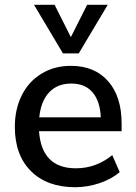

<svg xmlns="http://www.w3.org/2000/svg" viewBox="-20 -775 569 802"><path d="M488 -227H143Q154 -72 297 -72Q381 -72 449 -127L480 -56Q446 -27 396 -10Q346 7 294 7Q177 7 109.5 -60Q42 -127 42 -245Q42 -320 71.5 -378Q101 -436 154.5 -468Q208 -500 276 -500Q375 -500 431.5 -436Q488 -372 488 -259ZM144 -285H401Q398 -353 366.5 -389.5Q335 -426 278 -426Q220 -426 185.5 -389.5Q151 -353 144 -285ZM344 -755H430L309 -552H243L122 -755H208L276 -620Z"/></svg>

Font: wassup Sans
Style: Medium
Weight: 600
Version: Version 2.001